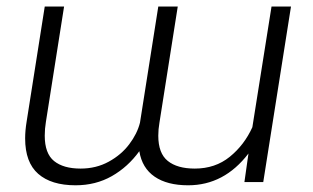

<svg xmlns="http://www.w3.org/2000/svg" viewBox="-20 -548 941 578"><path d="M739.7 -165 797.4 -528.3H856L772.5 0H715.8L728 -85.9Q654.8 9.8 546.4 9.8Q483.4 9.8 445.6 -16.1Q407.7 -42 399.4 -92.8Q365.2 -45.4 316.7 -17.8Q268.1 9.8 207.5 9.8Q134.3 9.8 95 -24.7Q55.7 -59.1 55.7 -131.3Q55.7 -154.8 60.1 -181.6L114.7 -528.3H172.9L118.2 -181.2Q114.7 -160.2 114.7 -139.6Q114.7 -85.9 142.8 -63.2Q170.9 -40.5 222.7 -40.5Q269.5 -40.5 307.4 -61.3Q345.2 -82 369.1 -113.8Q393.1 -145.5 401.4 -178.7L456.5 -528.3H515.1L460 -178.7Q456.5 -158.7 456.5 -139.6Q456.5 -86.4 485.1 -63.5Q513.7 -40.5 566.4 -40.5Q627.9 -40.5 671.6 -75.9Q715.3 -111.3 739.7 -165Z"/></svg>

Font: Mardoto Light
Style: Italic
Weight: 300
Italic angle: -12°
Designer: Christian Robertson, Vahan Hovhannisyan
Foundry: Google
Version: Version 1.000